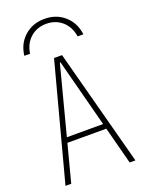

<svg xmlns="http://www.w3.org/2000/svg" viewBox="-176 -1048 852 1130"><g transform="rotate(-20 250.0 -483.0)"><path d="M250 -966Q324 -966 375 -921Q426 -876 435 -802H399Q390 -863 349.5 -899Q309 -935 250 -935Q191 -935 150.5 -899Q110 -863 101 -802H65Q74 -876 125 -921Q176 -966 250 -966ZM31 0 225 -730H275L469 0H433L252 -693H248L67 0ZM114 -234V-266H386V-234Z"/></g></svg>

Font: M PLUS Code Latin ExtraLight
Style: Regular
Weight: 250
Designer: Coji Morishita
Foundry: UNDERFOREST DESIGN
Version: Version 1.002; ttfautohint (v1.8.3)